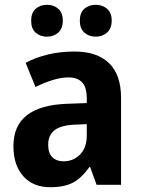

<svg xmlns="http://www.w3.org/2000/svg" viewBox="-20 -771 589 801"><path d="M291 -556Q385 -556 435 -507.5Q485 -459 485 -363V0H383L356 -74H353Q322 -30 286 -10Q250 10 189 10Q118 10 77 -36Q36 -82 36 -161Q36 -247 92.5 -290.5Q149 -334 259 -338L342 -341V-360Q342 -407 322.5 -427.5Q303 -448 266 -448Q235 -448 199.5 -437Q164 -426 128 -408L87 -509Q128 -531 179.5 -543.5Q231 -556 291 -556ZM292 -251Q232 -248 206.5 -227Q181 -206 181 -167Q181 -132 198.5 -115Q216 -98 245 -98Q286 -98 314 -126.5Q342 -155 342 -206V-253ZM110 -685Q110 -718 129 -734.5Q148 -751 176 -751Q204 -751 223 -734.5Q242 -718 242 -685Q242 -652 223 -635Q204 -618 176 -618Q148 -618 129 -634.5Q110 -651 110 -685ZM313 -685Q313 -718 332 -734.5Q351 -751 380 -751Q407 -751 426.5 -734.5Q446 -718 446 -685Q446 -652 426.5 -635Q407 -618 380 -618Q351 -618 332 -635Q313 -652 313 -685Z"/></svg>

Font: Noto Sans Hebrew SemiCondensed
Style: Bold
Weight: 700
Width: 4
Designer: Monotype Design Team
Foundry: Monotype Imaging Inc.
Version: Version 2.004; ttfautohint (v1.8.4.7-5d5b)